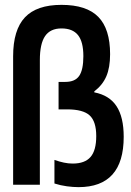

<svg xmlns="http://www.w3.org/2000/svg" viewBox="-20 -760 540 790"><path d="M303 10Q281 10 255 6.5Q229 3 204 -5V-102Q224 -95 242.5 -91Q261 -87 279 -87Q329 -87 352.5 -114Q376 -141 376 -200Q376 -260 349 -285Q322 -310 256 -310H221V-423H249Q289 -423 306 -448Q323 -473 323 -529Q323 -588 301 -615.5Q279 -643 233 -643Q187 -643 165.5 -611.5Q144 -580 144 -513V0H34V-528Q34 -637 82.5 -688.5Q131 -740 233 -740Q336 -740 384.5 -690.5Q433 -641 433 -537Q433 -482 417.5 -446Q402 -410 368 -384V-380Q430 -368 459.5 -323Q489 -278 489 -197Q489 10 303 10Z"/></svg>

Font: M PLUS Code Latin Medium
Style: Regular
Weight: 500
Designer: Coji Morishita
Foundry: UNDERFOREST DESIGN
Version: Version 1.002; ttfautohint (v1.8.3)